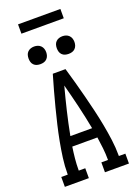

<svg xmlns="http://www.w3.org/2000/svg" viewBox="-203 -1200 905 1278"><g transform="rotate(-20 250.0 -561.5)"><path d="M23 0V-70H69V-74Q69 -130 76.5 -186Q84 -242 94.5 -297.5Q105 -353 118 -408Q131 -463 145 -517.5Q159 -572 174 -626.5Q189 -681 205 -735H295Q311 -681 326 -626.5Q341 -572 355 -517.5Q369 -463 382 -408Q395 -353 405.5 -297.5Q416 -242 423.5 -186Q431 -130 431 -74V-70H477V0H307V-70H354V-74Q354 -114 349.5 -154.5Q345 -195 339 -235H161Q155 -195 151 -154.5Q147 -114 147 -74V-70H193V0ZM173 -305H327Q311 -389 291.5 -471Q272 -553 250 -635Q228 -553 208.5 -471Q189 -389 173 -305ZM350 -823Q337 -823 325 -826.5Q313 -830 304 -839Q295 -848 291.5 -860Q288 -872 288 -885Q288 -898 291.5 -910Q295 -922 304 -931Q313 -940 325 -944Q337 -948 350 -948Q363 -948 375 -944Q387 -940 396 -931Q405 -922 409 -910Q413 -898 413 -885Q413 -872 409 -860Q405 -848 396 -839Q387 -830 375 -826.5Q363 -823 350 -823ZM150 -823Q137 -823 125 -826.5Q113 -830 104 -839Q95 -848 91.5 -860Q88 -872 88 -885Q88 -898 91.5 -910Q95 -922 104 -931Q113 -940 125 -944Q137 -948 150 -948Q163 -948 175 -944Q187 -940 196 -931Q205 -922 209 -910Q213 -898 213 -885Q213 -872 209 -860Q205 -848 196 -839Q187 -830 175 -826.5Q163 -823 150 -823ZM400 -1057H100V-1123H400Z"/></g></svg>

Font: Iosevka Curly Slab
Style: Regular
Weight: 400
Monospace: yes
Designer: Belleve Invis
Foundry: Belleve Invis
Version: Version 22.1.2; ttfautohint (v1.8.4)